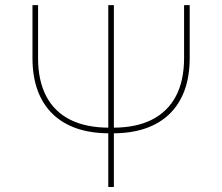

<svg xmlns="http://www.w3.org/2000/svg" viewBox="-20 -748 889 768"><path d="M716.3 -727.5H738.8V-515.6Q738.8 -443.4 718.5 -387.5Q698.2 -331.5 658.9 -293Q619.6 -254.4 562.5 -234.6Q505.4 -214.8 431.6 -214.8H417Q343.3 -214.8 286.1 -234.6Q229 -254.4 189.7 -293Q150.4 -331.5 130.1 -387.5Q109.9 -443.4 109.9 -515.6V-727.5H132.3V-515.6Q132.3 -425.3 165 -363Q197.8 -300.8 261.2 -269Q324.7 -237.3 417 -237.3H431.6Q524.4 -237.3 587.6 -269.3Q650.9 -301.3 683.6 -363.3Q716.3 -425.3 716.3 -515.6ZM413.1 -727.5H435.5V0H413.1Z"/></svg>

Font: Inter 16pt Thin
Style: Regular
Weight: 250
Version: Version 4.001;git-66647c0bb